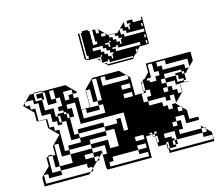

<svg xmlns="http://www.w3.org/2000/svg" viewBox="-106 -898 1203 1038"><g transform="rotate(-15 496.0 -379.0)"><path d="M297 -444V-468H249V-420H273V-444ZM609 -444V-462L603 -468H489V-492H465V-444ZM729 -492V-420H777V-444H753V-492ZM393 -396V-420H371V-396ZM609 -396V-420H561V-396ZM561 -372V-348H609V-372ZM849 -204V-222L843 -228H825V-204ZM777 -156V-132H801V-156ZM669 -120H657V-132H639L651 -120H657V-114L663 -108H669V-102L671 -100V-72H681V-108H669V-120H681V-132H669ZM489 -180H513V-156H561V-108H609V-132H489ZM561 -60H609V-84H561ZM393 -60V-36H371V-60ZM753 -60V-36H765V-24H729V-60H717V-50H721V-24H729V-12H969V-36H921V-60H777V-108H717V-84H753V-72H765V-60H777V-36H765V-60ZM393 -396H371V-372H393ZM909 -360H897V-372H873V-396H861V-408H897V-396H909ZM441 -492H417V-372H441ZM873 -324H871V-348H849V-372H801V-396H753V-420H691L721 -450V-500H971V-450L945 -424V-420H941L945 -424V-468H825V-492H777V-468H801V-444H921V-420H941L921 -400V-396H909V-408H897V-420H801V-396H861V-360H897V-350H871V-348H873ZM921 -348H897V-350H921ZM873 -300H871V-324H873ZM777 -324H801V-348H777ZM189 -312H201V-300H177V-324H153V-372H105V-444H81V-468H39L71 -500H93V-456H129V-396H177V-348H189ZM729 -252V-228H753V-204H777V-180H729V-204H705V-252H681V-228H633V-252H609V-348H633V-276H681V-252ZM561 -324H585V-228H633V-204H681V-180H657V-168H669V-156H681V-180H705V-132H669V-156H657V-168H621V-156H633V-138L621 -150V-156H561V-180H633V-204H561ZM129 -84H201V-132H153V-204H129ZM393 -60H371V-84H393ZM273 -180V-204H225V-252H249V-228H273V-204H417V-180H321V-156H417V-108H465V-204H417V-228H273V-252H417V-228H489V-252H513V-180H537V-276H297V-396H249V-372H273V-324H249V-252H225V-312H201V-348H189V-360H225V-348H237V-324H249V-348H237V-360H225V-372H201V-396H225V-444H201V-492H177V-444H201V-420H153V-468H141V-456H129V-468H105V-492H141V-468H153V-492H141V-500H93V-504H141V-500H271L321 -450V-444H297V-420H321V-350H369V-348H417V-324H345V-348H321V-300H441V-348H417V-372H371V-350H369V-444H371V-420H393V-444H371V-450L421 -500H571L603 -468H609V-462L621 -450V-350H671V-360H669V-408H679L671 -400V-360H681V-348H657V-300H681V-324H705V-360H681V-408H679L681 -410V-420H705V-408H717V-396H777V-372H801V-348H825V-324H849V-300H871L825 -254V-252H823L825 -254V-300H801V-276H777V-300H681V-276H753V-252H777V-228H801V-252H823L821 -250L843 -228H849V-222L871 -200V-150H921V-132H849V-180H801V-156H825V-108H801V-84H921V-60H945V-76L937 -84H921V-100L937 -84H945V-76L971 -50V0H721V-24H717V-50H671V-72H669V-102L663 -108H657V-114L651 -120H621V0H371V-12H369V-98L371 -100V-84H393V-132H321V-156H201V-180ZM273 -36V-60H129V-84H105V-150H121V-200L171 -250L121 -300V-348H81V-350H71V-400L21 -450L33 -462V-468H39L33 -462V-444H57V-420H81V-350H121V-348H129V-300H153V-276H177V-156H201V-132H321V-108H369V-98L345 -74V-60H331L345 -74V-84H321V-108H273V-84H321V-60H331L297 -26V-12H283L297 -26V-36ZM21 0V-50L71 -100V-150H81V-156H105V-150H81V-60H129V-36H57V-60H33V-12H283L271 0ZM561 -36V-60H417V-36H393V-12H371V-36H393V-12H609V-36ZM424 -718V-734H416V-718ZM424 -702V-718H416V-702ZM552 -702V-714L548 -718H528V-702ZM424 -670V-686H416V-670ZM424 -654V-670H416V-654ZM424 -638V-654H416V-638ZM416 -622V-606H432V-622ZM552 -574H560V-598H568V-606H552V-622H536V-638H520V-654H464V-638H504V-622H520V-606H536V-590H552ZM760 -702V-718H752V-702ZM424 -686V-702H416V-686ZM560 -662H536V-654H552V-638H560V-662H568V-670H560ZM760 -638V-654H752V-638ZM424 -638H416V-622H424ZM488 -590V-578L492 -574H496V-598H504V-606H496V-598H472V-594L476 -590ZM760 -606V-622H752V-606ZM516 -550 508 -558H504V-562L500 -566H496V-570L492 -574H488V-578L476 -590H472V-594L468 -598H432V-600H416V-606H408V-750H416V-734H424V-750H432V-758H464V-750H472V-670H496V-686H488V-750H504V-726H520V-746L516 -750H520V-746L548 -718H552V-714L566 -700H568V-686H584V-670H600V-654H616V-638H624V-662H632V-670H616V-686H600V-700H568V-702H600V-700H616L632 -716V-718H634L632 -716V-686H648V-670H760V-686H664V-702H648V-718H634L664 -748V-750H666L664 -748V-718H680V-702H688V-726H696V-734H680V-750H712V-734H760V-750H766V-600H752V-598H720V-622H600V-638H592V-630H568V-622H584V-606H720V-600H716L696 -580V-574H690L696 -580V-590H688V-574H690L688 -572V-566H682L666 -550H664V-558H536V-574H528V-566H504V-562L508 -558H520V-550H664V-542H520V-550Z"/></g></svg>

Font: Rubik Broken Fax
Style: Regular
Weight: 400
Designer: Hubert and Fischer, NaN
Foundry: Hubert and Fischer, NaN
Version: Version 2.201